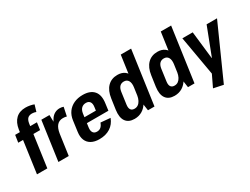

<svg xmlns="http://www.w3.org/2000/svg" viewBox="-75 -1435 2990 2298"><g transform="rotate(-30 1420.0 -285.5)"><path d="M120 -573Q134 -664 184.5 -712.5Q235 -761 318 -761Q349 -761 381 -755Q413 -749 434 -740L407 -650Q396 -655 381 -658Q366 -661 352 -661Q312 -661 291 -640Q270 -619 263 -573L183 0H40ZM50 -540H351L337 -440H35Z M412 -540H524L529 -356L479 0H336ZM490 -312Q506 -428 551.5 -489Q597 -550 670 -550Q684 -550 697 -547.5Q710 -545 721 -541L696 -421Q672 -428 645 -428Q592 -428 561 -392.5Q530 -357 519 -285Z M900 10Q834 10 789.5 -14.5Q745 -39 726 -85.5Q707 -132 716 -196L736 -344Q745 -409 778.5 -455Q812 -501 865.5 -525.5Q919 -550 987 -550Q1091 -550 1140.5 -492.5Q1190 -435 1173 -322L1161 -232H838L849 -308H1058L1027 -273L1038 -352Q1045 -399 1028 -423.5Q1011 -448 974 -448Q936 -448 912 -425Q888 -402 881 -359L856 -176Q850 -132 866.5 -107.5Q883 -83 919 -83Q953 -83 974.5 -102.5Q996 -122 1008 -157L1141 -145Q1113 -70 1051 -30Q989 10 900 10Z M1386 10Q1304 10 1266.5 -43Q1229 -96 1243 -197L1264 -343Q1278 -443 1331 -496.5Q1384 -550 1467 -550Q1526 -550 1564.5 -522Q1603 -494 1618.5 -441.5Q1634 -389 1624 -315L1611 -227Q1601 -154 1570.5 -100.5Q1540 -47 1493 -18.5Q1446 10 1386 10ZM1446 -96Q1474 -96 1495.5 -111Q1517 -126 1531.5 -154Q1546 -182 1552 -220L1566 -321Q1574 -379 1555 -411Q1536 -443 1495 -443Q1459 -443 1437 -420.5Q1415 -398 1408 -353L1385 -186Q1379 -142 1394.5 -119Q1410 -96 1446 -96ZM1547 -187 1625 -740H1768L1664 0H1574Z M1939 10Q1857 10 1819.5 -43Q1782 -96 1796 -197L1817 -343Q1831 -443 1884 -496.5Q1937 -550 2020 -550Q2079 -550 2117.5 -522Q2156 -494 2171.5 -441.5Q2187 -389 2177 -315L2164 -227Q2154 -154 2123.5 -100.5Q2093 -47 2046 -18.5Q1999 10 1939 10ZM1999 -96Q2027 -96 2048.5 -111Q2070 -126 2084.5 -154Q2099 -182 2105 -220L2119 -321Q2127 -379 2108 -411Q2089 -443 2048 -443Q2012 -443 1990 -420.5Q1968 -398 1961 -353L1938 -186Q1932 -142 1947.5 -119Q1963 -96 1999 -96ZM2100 -187 2178 -740H2321L2217 0H2127Z M2379 162 2480 -49 2460 27 2361 -540H2504L2547 -161H2550L2696 -540H2840L2513 190Z"/></g></svg>

Font: Pathway Extreme Condensed
Style: Bold Italic
Weight: 700
Width: 3
Italic angle: -8°
Version: Version 1.001;gftools[0.9.26]